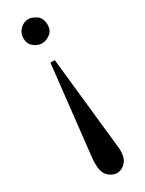

<svg xmlns="http://www.w3.org/2000/svg" viewBox="-188 -505 564 748"><g transform="rotate(-30 94.5 -131.0)"><path d="M149.4 -420.4Q149.4 -394.5 131.6 -381.1Q113.8 -367.7 94.7 -367.7Q76.2 -367.7 58.6 -381.8Q41 -396 41 -420.4Q41 -443.8 57.1 -460.2Q73.2 -476.6 94.7 -476.6Q111.3 -476.6 130.4 -463.4Q149.4 -450.2 149.4 -420.4ZM150.4 147Q150.4 179.7 134 197.8Q117.7 215.8 93.8 215.8Q75.7 215.8 57.4 199.2Q39.1 182.6 39.1 142.6Q39.1 136.7 39.3 128.2Q39.6 119.6 41 109.4L85 -286.6H104.5L147 109.4Q148.9 127 149.7 134.3Q150.4 141.6 150.4 147Z"/></g></svg>

Font: BabelStone Englisc
Style: Regular
Weight: 400
Designer: Andrew West
Foundry: BabelStone
Version: Version 1.000 June 24, 2023